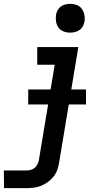

<svg xmlns="http://www.w3.org/2000/svg" viewBox="-52 -765 522 1000"><path d="M-31 215 -32 123H86Q97 123 109 119.5Q121 116 130 108Q139 100 144 88.5Q149 77 151 66L233 -428H142V-520H356L256 81Q253 100 246.5 119Q240 138 227.5 154Q215 170 198 182.5Q181 195 162.5 202.5Q144 210 124.5 212.5Q105 215 86 215ZM313 -595Q295 -595 278.5 -601.5Q262 -608 252.5 -621.5Q243 -635 240 -652.5Q237 -670 240 -688Q242 -701 248.5 -712.5Q255 -724 265.5 -731.5Q276 -739 288.5 -742Q301 -745 314 -745Q332 -745 348.5 -738.5Q365 -732 374.5 -718.5Q384 -705 387.5 -687.5Q391 -670 388 -652Q385 -639 379 -627.5Q373 -616 362 -608.5Q351 -601 338.5 -598Q326 -595 313 -595ZM95 -221V-299H396V-221Z"/></svg>

Font: Iosevka Etoile Semibold
Style: Italic
Weight: 600
Italic angle: -9°
Designer: Belleve Invis
Foundry: Belleve Invis
Version: Version 22.1.2; ttfautohint (v1.8.4)